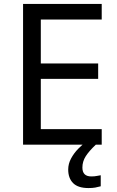

<svg xmlns="http://www.w3.org/2000/svg" viewBox="-20 -734 596 974"><path d="M496 0H97V-714H496V-635H187V-412H478V-334H187V-79H496ZM398 116Q398 161 443 161Q460 161 471.5 158.5Q483 156 491 155V211Q477 215 463 217.5Q449 220 429 220Q376 220 351 195Q326 170 326 126Q326 97 340.5 70Q355 43 376.5 21Q398 -1 418 -15L466 0Q432 32 415 58.5Q398 85 398 116Z"/></svg>

Font: Noto Sans Hatran
Style: Regular
Weight: 400
Designer: Monotype Design Team
Foundry: Monotype Imaging Inc.
Version: Version 2.001; ttfautohint (v1.8.4.7-5d5b)